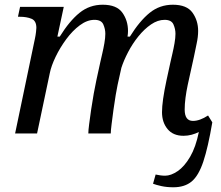

<svg xmlns="http://www.w3.org/2000/svg" viewBox="-20 -565 936 813"><path d="M714 228Q686 228 663.5 223Q641 218 628 213L639 174Q647 176 658.5 177.5Q670 179 679 179Q704 179 732.5 159.5Q761 140 785 99Q809 58 822 -6Q808 1 791.5 5.5Q775 10 757 10Q713 10 689.5 -18.5Q666 -47 666 -90Q666 -136 685 -225L702 -303Q705 -317 710 -338Q715 -359 719 -382Q723 -405 723 -422Q723 -442 714.5 -461.5Q706 -481 677 -481Q648 -481 619.5 -461.5Q591 -442 566 -411Q541 -380 522.5 -344.5Q504 -309 494 -278L478 -206Q475 -192 470 -163Q465 -134 460.5 -100.5Q456 -67 452.5 -39Q449 -11 449 0H354Q354 -12 357.5 -39.5Q361 -67 366 -101.5Q371 -136 377 -169Q383 -202 388 -225L405 -303Q408 -317 413 -338Q418 -359 422 -382Q426 -405 426 -422Q426 -442 417.5 -461.5Q409 -481 380 -481Q349 -481 318 -458Q287 -435 260.5 -399Q234 -363 215.5 -324.5Q197 -286 191 -256L137 0H44L128 -402Q131 -416 132.5 -429.5Q134 -443 134 -447Q134 -477 113.5 -485.5Q93 -494 64 -494H56L65 -536H250L223 -410H233Q274 -476 316.5 -510.5Q359 -545 415 -545Q474 -545 498 -511.5Q522 -478 522 -434Q522 -428 521.5 -422Q521 -416 520 -410H530Q571 -476 613.5 -510.5Q656 -545 712 -545Q771 -545 795 -511.5Q819 -478 819 -434Q819 -409 812.5 -379.5Q806 -350 801 -324L775 -206Q769 -178 765.5 -151Q762 -124 762 -101Q762 -53 797 -53Q826 -53 861 -76L879 -47Q861 59 841 119Q821 179 791.5 203.5Q762 228 714 228Z"/></svg>

Font: NotoSerif-Italic
Style: Regular
Weight: 400
Italic angle: -12°
Designer: Monotype Design Team
Foundry: Monotype Imaging Inc.
Version: Version 2.007; ttfautohint (v1.8) -l 8 -r 50 -G 200 -x 14 -D